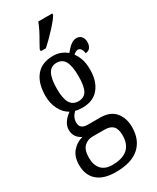

<svg xmlns="http://www.w3.org/2000/svg" viewBox="-250 -834 929 1139"><g transform="rotate(-30 215.0 -264.0)"><path d="M14 93Q14 37 42.5 3Q71 -31 114 -42Q65 -67 65 -118Q65 -168 123 -210Q88 -229 67 -270Q46 -311 46 -361Q46 -449 86 -497.5Q126 -546 203 -546Q257 -546 296 -512Q300 -516 313 -531.5Q326 -547 342.5 -557.5Q359 -568 376 -568Q398 -568 410 -553Q422 -538 422 -516Q422 -493 411 -478Q400 -463 379 -463Q379 -479 370.5 -491.5Q362 -504 351 -504Q341 -504 334 -500Q327 -496 318 -488Q335 -465 344.5 -436.5Q354 -408 354 -366Q354 -287 315.5 -239.5Q277 -192 203 -192Q172 -192 155 -198Q125 -170 125 -134Q125 -89 179 -89H262Q331 -89 365 -49Q399 -9 399 54Q399 141 345 189.5Q291 238 184 238Q100 238 57 200Q14 162 14 93ZM275 -365Q275 -435 257.5 -467.5Q240 -500 200 -500Q162 -500 144 -466.5Q126 -433 126 -364Q126 -299 144 -268Q162 -237 201 -237Q241 -237 258 -267.5Q275 -298 275 -365ZM326 68Q326 24 307 5Q288 -14 250 -14H168Q133 -14 109.5 9Q86 32 86 86Q86 134 111 162.5Q136 191 186 191Q326 191 326 68ZM155 -619 174 -654Q216 -725 230 -766H326V-756Q312 -731 270.5 -686Q229 -641 190 -606H155Z"/></g></svg>

Font: Noto Serif Cond
Style: Regular
Weight: 400
Width: 3
Designer: Monotype Design Team
Foundry: Monotype Imaging Inc.
Version: Version 1.001